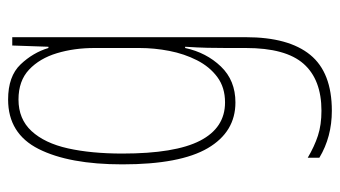

<svg xmlns="http://www.w3.org/2000/svg" viewBox="-198 -444 819 462"><g transform="rotate(-90 211.0 -213.5)"><path d="M202 -603Q258 -603 286.5 -573Q315 -543 326 -506H329L332 -593H352V-31Q352 72 309.5 124Q267 176 175 176Q112 176 62 146V118Q89 134 115 142.5Q141 151 175 151Q250 151 288 108Q326 65 326 -31V-78Q326 -101 326.5 -123.5Q327 -146 329 -177H326Q315 -126 281.5 -91Q248 -56 195 -56Q124 -56 85 -122.5Q46 -189 46 -328Q46 -456 83 -529.5Q120 -603 202 -603ZM202 -578Q155 -578 126 -546.5Q97 -515 84.5 -459Q72 -403 72 -328Q72 -201 103 -141Q134 -81 195 -81Q231 -81 256 -99.5Q281 -118 296.5 -148.5Q312 -179 319 -215Q326 -251 326 -287V-395Q326 -444 313.5 -485.5Q301 -527 274 -552.5Q247 -578 202 -578Z"/></g></svg>

Font: Noto Sans Malayalam UI ExtraCondensed Thin
Style: Regular
Weight: 100
Width: 2
Designer: Jelle Bosma - Monotype Design Team
Foundry: Monotype Imaging Inc.
Version: Version 2.104; ttfautohint (v1.8.4.7-5d5b)